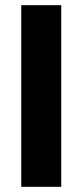

<svg xmlns="http://www.w3.org/2000/svg" viewBox="-20 -720 317 740"><path d="M62 -700H216V0H62Z"/></svg>

Font: Albert Sans ExtraBold
Style: Regular
Weight: 800
Designer: Andreas Rasmussen
Foundry: a.Foundry
Version: Version 1.025